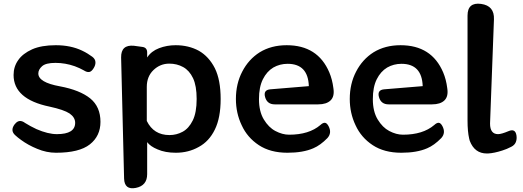

<svg xmlns="http://www.w3.org/2000/svg" viewBox="-20 -810 2811 1032"><path d="M281 11Q230 11 180 -10Q131 -30 93 -58Q84 -64 76.5 -70.5Q69 -77 62 -83Q34 -108 58 -141L60 -143Q83 -173 115 -149Q142 -132 176 -116Q238 -89 286 -89Q384 -89 384 -150Q384 -179 354 -200Q324 -220 246 -237Q53 -277 53 -407Q53 -452 78 -487Q102 -522 153 -545Q203 -567 280 -567Q360 -567 421 -538Q438 -530 451.5 -521.5Q465 -513 476 -505Q492 -493 493 -476.5Q494 -460 483 -443Q472 -425 459.5 -423Q447 -421 430 -432Q419 -438 407.5 -443.5Q396 -449 382 -454Q331 -472 278 -472Q226 -472 206 -454Q186 -436 186 -415Q186 -367 302 -346Q409 -326 465 -281Q520 -236 520 -155Q520 -79 463 -34Q406 11 281 11Z M631 -501Q630 -571 700 -564L744 -558Q771 -555 771 -528V-501Q793 -535 835 -551Q877 -567 924 -567Q994 -567 1049 -537Q1103 -506 1135 -443Q1166 -380 1166 -278Q1166 -177 1135 -114Q1104 -50 1048 -20Q993 11 925 11Q868 11 827 -7Q788 -23 771 -46V126Q771 188 710 200Q649 212 647 150ZM891 -84Q929 -84 962 -102Q995 -120 1016 -162.5Q1037 -205 1037 -278Q1037 -349 1017.5 -390Q998 -431 964.5 -449.5Q931 -468 890 -468Q841 -468 805 -433.5Q769 -399 769 -343V-160Q806 -84 891 -84Z M1525 11Q1433 11 1371 -30Q1309 -71 1279 -137Q1248 -202 1248 -278Q1248 -360 1282 -425Q1316 -491 1376 -529Q1438 -567 1521 -567Q1688 -567 1750 -421Q1758 -402 1763.5 -381Q1769 -360 1772 -336Q1779 -292 1757 -270.5Q1735 -249 1690 -249H1457Q1416 -249 1405 -288Q1394 -327 1434 -330L1640 -347Q1636 -467 1526 -467Q1484 -467 1449 -447Q1414 -426 1393 -384Q1372 -342 1372 -277Q1372 -211 1398 -168Q1424 -125 1460 -106Q1498 -86 1534 -86Q1641 -86 1702 -138Q1716 -151 1726.5 -150Q1737 -149 1746 -132Q1765 -96 1740 -68Q1702 -29 1664 -13Q1609 11 1525 11Z M2137 11Q2045 11 1983 -30Q1921 -71 1891 -137Q1860 -202 1860 -278Q1860 -360 1894 -425Q1928 -491 1988 -529Q2050 -567 2133 -567Q2300 -567 2362 -421Q2370 -402 2375.5 -381Q2381 -360 2384 -336Q2391 -292 2369 -270.5Q2347 -249 2302 -249H2069Q2028 -249 2017 -288Q2006 -327 2046 -330L2252 -347Q2248 -467 2138 -467Q2096 -467 2061 -447Q2026 -426 2005 -384Q1984 -342 1984 -277Q1984 -211 2010 -168Q2036 -125 2072 -106Q2110 -86 2146 -86Q2253 -86 2314 -138Q2328 -151 2338.5 -150Q2349 -149 2358 -132Q2377 -96 2352 -68Q2314 -29 2276 -13Q2221 11 2137 11Z M2597 15Q2531 15 2505 -53Q2504 -56 2502 -64Q2493 -103 2493 -162V-726Q2493 -799 2566 -789Q2638 -779 2635 -706L2614 -146Q2614 -89 2657 -89Q2675 -89 2713 -105Q2750 -121 2756 -82Q2759 -62 2752.5 -46Q2746 -30 2728 -21Q2703 -8 2680 -1Q2637 13 2603 15Z"/></svg>

Font: s+UCsàWOS
Style: Regular
Weight: 400
Designer: FontworksQlS√∏0¬ü¬ôs√†OS¬àe[W\~√Ñ: ZERO[P0e√∂QI¬ä0¬ÉFSW0¬ò¬ëQ√°0R¬ûO0Little White Dog0YHv}N_0^_qMagmeta0v
Version: Version 1.000; 20230222